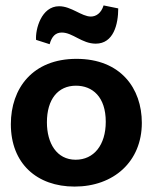

<svg xmlns="http://www.w3.org/2000/svg" viewBox="-20 -678 562 708"><path d="M503 -225C503 -352 425 -461 262 -461C100 -461 20 -352 20 -220C20 -75 116 10 255 10C399 10 503 -82 503 -225ZM370 -229C370 -143 326 -89 259 -89C189 -89 153 -150 153 -227C153 -312 194 -362 260 -362C321 -362 370 -321 370 -229ZM416 -647 362 -658C353 -629 334 -617 315 -617C281 -617 243 -655 198 -655C132 -655 110 -569 113 -531L163 -515C171 -544 185 -558 208 -558C248 -558 282 -517 333 -517C399 -517 416 -589 416 -647Z"/></svg>

Font: Zilla Slab Bold
Style: Regular
Weight: 700
Designer: Typotheque.com
Foundry: Typotheque type foundry
Version: Version 1.3; 2018